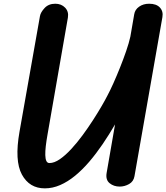

<svg xmlns="http://www.w3.org/2000/svg" viewBox="-20 -999 891 1028"><path d="M220 9.5Q137.5 9.5 97.2 -64.5Q57 -138.5 84.5 -294L194 -913Q197.5 -933 218.8 -956Q240 -979 276 -979Q308.5 -979 328.8 -957.8Q349 -936.5 343.5 -904.5L234.5 -279Q228.5 -245.5 225.2 -217.2Q222 -189 222.5 -168.8Q223 -148.5 228.2 -137.2Q233.5 -126 244.5 -126Q270.5 -126 300.2 -146.5Q330 -167 361.2 -200.8Q392.5 -234.5 422.2 -275Q452 -315.5 478.2 -356.2Q504.5 -397 524.5 -431.5Q544.5 -466 555 -487Q569 -513 586.8 -552.5Q604.5 -592 622.5 -637Q640.5 -682 655.5 -725.5Q670.5 -769 678 -803L698.5 -922Q702.5 -947.5 724.8 -963.2Q747 -979 778.5 -979Q817.5 -979 836.2 -958.5Q855 -938 849.5 -907L700 -55.5Q695 -27 671 -13.5Q647 0 621 0Q589 0 566.8 -18.2Q544.5 -36.5 551 -73.5L596 -333Q564 -278 529.5 -227.2Q495 -176.5 458 -133.2Q421 -90 382 -58Q343 -26 302.2 -8.2Q261.5 9.5 220 9.5Z"/></svg>

Font: Edu QLD Hand
Style: Regular
Weight: 400
Designer: Tina and Corey Anderson, Eben Sorkin
Foundry: Sorkin Type Co.
Version: Version 2.000